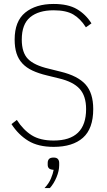

<svg xmlns="http://www.w3.org/2000/svg" viewBox="-20 -730 541 970"><path d="M251 12Q173 12 123 -18.5Q73 -49 38 -103L65 -124Q98 -73 140.5 -46.5Q183 -20 251 -20Q415 -20 415 -179Q415 -245 382.5 -281Q350 -317 278 -334L217 -349Q175 -359 144 -373.5Q113 -388 93 -409.5Q73 -431 63.5 -460.5Q54 -490 54 -530Q54 -623 107.5 -666.5Q161 -710 251 -710Q324 -710 368.5 -684Q413 -658 442 -612L414 -592Q386 -636 350 -657Q314 -678 251 -678Q175 -678 132.5 -643Q90 -608 90 -530Q90 -464 121.5 -432Q153 -400 226 -383L286 -368Q373 -347 412 -303.5Q451 -260 451 -179Q451 -80 399 -34Q347 12 251 12ZM251 66Q266 66 272.5 73.5Q279 81 279 93V105Q279 133 265.5 165.5Q252 198 232 220H205Q227 197 237.5 171.5Q248 146 251 128Q234 127 227.5 120.5Q221 114 221 103V93Q221 81 227.5 73.5Q234 66 251 66Z"/></svg>

Font: IBM Plex Sans Cond ExtLt
Style: Regular
Weight: 200
Width: 3
Designer: Mike Abbink, Paul van der Laan, Pieter van Rosmalen
Foundry: Bold Monday
Version: Version 1.3